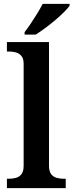

<svg xmlns="http://www.w3.org/2000/svg" viewBox="-20 -979 382 999"><path d="M16 0V-49H28Q45 -49 62.5 -53.5Q80 -58 91.5 -72.5Q103 -87 103 -117V-647Q103 -675 91 -688.5Q79 -702 62 -706.5Q45 -711 28 -711H16V-760H235V-117Q235 -87 246.5 -72.5Q258 -58 275.5 -53.5Q293 -49 310 -49H322V0ZM108 -812Q123 -831 140.5 -857Q158 -883 174.5 -910Q191 -937 202 -959H342V-949Q333 -936 313 -916Q293 -896 267 -874Q241 -852 214.5 -832.5Q188 -813 166 -799H108Z"/></svg>

Font: Noto Naskh Arabic UI Semi
Style: Bold
Weight: 700
Designer: Monotype Design Team, David Williams, Mohamad Dakak and Nizar Qandah
Foundry: Monotype Imaging Inc.
Version: Version 2.014; ttfautohint (v1.8.4.7-5d5b)